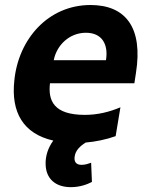

<svg xmlns="http://www.w3.org/2000/svg" viewBox="-20 -573 618 782"><path d="M348.7 -552.6C176.5 -552.6 55 -414.1 38.4 -245.4C24.1 -115.4 74.9 -28.1 197.1 -0.4C175.4 28.8 164.8 63.2 165.8 95.5C166.9 155.5 206.3 189.3 268.8 189.3C305.4 189.3 335.6 177.9 354.4 168L351.2 89.8C341.3 93 328.5 98.4 312.5 98.4C289.8 98.4 280.2 85.6 284.4 62.9C288 40.1 304.7 22.7 329.2 7.5C367.9 4.3 411.2 -4.3 451 -18.5L470.5 -136C425.4 -116.8 377.1 -105.1 325.6 -105.1C198.9 -105.1 175.1 -163 183.6 -234H527.3L533.7 -275.6C563.2 -460.9 491.5 -552.6 348.7 -552.6ZM411.6 -327.8H198.9C210.9 -389.6 263.1 -439.6 329.9 -439.6C395.2 -439.6 422.2 -392.8 411.6 -327.8Z"/></svg>

Font: TID UI
Style: Bold Italic
Weight: 700
Italic angle: -9.39999°
Designer: The TID Project Authors
Foundry: Bakken & Bæck
Version: Version 1.001;hotconv 1.0.109;makeotfexe 2.5.65596